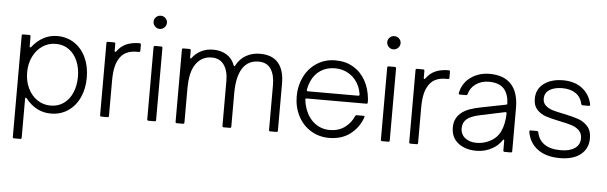

<svg xmlns="http://www.w3.org/2000/svg" viewBox="-56 -981 4440 1404"><g transform="rotate(5 2163.5 -279.5)"><path d="M573 -275Q573 -192 543 -127.5Q513 -63 458.5 -26.5Q404 10 333 10Q224 10 149 -85Q144 -90 142 -90Q137 -90 137 -82V204Q137 214 127 214H82Q72 214 72 204V-539Q72 -549 82 -549H127Q137 -549 137 -539V-467Q137 -459 142 -459Q146 -459 149 -463Q185 -509 231.5 -534Q278 -559 333 -559Q403 -559 458 -522.5Q513 -486 543 -421.5Q573 -357 573 -275ZM135 -275Q135 -211 160 -159Q185 -107 228.5 -77.5Q272 -48 327 -48Q382 -48 423 -77.5Q464 -107 486 -158.5Q508 -210 508 -275Q508 -339 486 -390.5Q464 -442 423 -471.5Q382 -501 327 -501Q272 -501 228.5 -471.5Q185 -442 160 -390.5Q135 -339 135 -275Z M704 0Q694 0 694 -10V-539Q694 -549 704 -549H749Q759 -549 759 -539V-488Q759 -480 764 -480Q766 -480 771 -485Q799 -524 839.5 -541.5Q880 -559 936 -559Q946 -559 946 -549V-505Q946 -495 936 -495H921Q842 -495 804 -447Q780 -417 769.5 -374Q759 -331 759 -268V-10Q759 0 749 0Z M1050 0Q1040 0 1040 -10V-539Q1040 -549 1050 -549H1095Q1105 -549 1105 -539V-10Q1105 0 1095 0ZM1024 -725Q1024 -745 1038.5 -759Q1053 -773 1073 -773Q1093 -773 1107.5 -759Q1122 -745 1122 -725Q1122 -705 1107.5 -690.5Q1093 -676 1073 -676Q1053 -676 1038.5 -690.5Q1024 -705 1024 -725Z M1258 0Q1248 0 1248 -10V-539Q1248 -549 1258 -549H1303Q1313 -549 1313 -539V-488Q1313 -480 1317 -480Q1319 -480 1324 -485Q1348 -518 1387.5 -538.5Q1427 -559 1477 -559Q1533 -559 1575 -533.5Q1617 -508 1635 -458Q1640 -446 1646 -457Q1673 -508 1718.5 -533.5Q1764 -559 1820 -559Q1910 -559 1954.5 -507Q1999 -455 1999 -357V-10Q1999 0 1989 0H1944Q1934 0 1934 -10V-341Q1934 -414 1905 -457.5Q1876 -501 1815 -501Q1738 -501 1698 -440Q1678 -409 1667.5 -363.5Q1657 -318 1657 -251V-10Q1657 0 1647 0H1602Q1592 0 1592 -10V-341Q1592 -414 1561 -457.5Q1530 -501 1471 -501Q1397 -501 1354 -439Q1333 -409 1323 -364Q1313 -319 1313 -251V-10Q1313 0 1303 0Z M2114 -274Q2114 -351 2146 -416Q2178 -481 2237.5 -520Q2297 -559 2375 -559Q2449 -559 2505.5 -525.5Q2562 -492 2595 -433Q2628 -374 2635 -297Q2636 -289 2636 -273Q2636 -263 2626 -263H2188Q2183 -263 2180.5 -260Q2178 -257 2179 -253Q2182 -221 2194 -187Q2217 -122 2265 -85Q2313 -48 2376 -48Q2439 -48 2484.5 -80.5Q2530 -113 2552 -165Q2555 -173 2563 -173H2612Q2617 -173 2620 -170.5Q2623 -168 2621 -164Q2594 -86 2531 -38Q2468 10 2376 10Q2301 10 2241 -27Q2181 -64 2147.5 -129Q2114 -194 2114 -274ZM2562 -316Q2567 -316 2569.5 -319Q2572 -322 2571 -327Q2566 -359 2555 -384Q2531 -439 2483.5 -470Q2436 -501 2376 -501Q2316 -501 2270.5 -471.5Q2225 -442 2202 -388Q2188 -355 2184 -327V-324Q2184 -316 2193 -316Z M2765 0Q2755 0 2755 -10V-539Q2755 -549 2765 -549H2810Q2820 -549 2820 -539V-10Q2820 0 2810 0ZM2739 -725Q2739 -745 2753.5 -759Q2768 -773 2788 -773Q2808 -773 2822.5 -759Q2837 -745 2837 -725Q2837 -705 2822.5 -690.5Q2808 -676 2788 -676Q2768 -676 2753.5 -690.5Q2739 -705 2739 -725Z M2973 0Q2963 0 2963 -10V-539Q2963 -549 2973 -549H3018Q3028 -549 3028 -539V-488Q3028 -480 3033 -480Q3035 -480 3040 -485Q3068 -524 3108.5 -541.5Q3149 -559 3205 -559Q3215 -559 3215 -549V-505Q3215 -495 3205 -495H3190Q3111 -495 3073 -447Q3049 -417 3038.5 -374Q3028 -331 3028 -268V-10Q3028 0 3018 0Z M3271 -146Q3271 -219 3330 -261Q3356 -279 3387.5 -289.5Q3419 -300 3458 -308L3645 -345Q3655 -347 3653 -356Q3650 -423 3617 -461Q3581 -501 3505 -501Q3451 -501 3410.5 -473Q3370 -445 3358 -398Q3355 -389 3347 -389H3302Q3291 -389 3293 -400Q3308 -474 3367.5 -516.5Q3427 -559 3506 -559Q3609 -559 3663 -502Q3719 -443 3719 -328V-10Q3719 0 3709 0H3664Q3654 0 3654 -10V-81Q3654 -89 3649 -89Q3646 -89 3643 -84Q3617 -45 3578 -23Q3523 10 3458 10Q3375 10 3323 -31Q3271 -72 3271 -146ZM3547 -70Q3603 -97 3627.5 -150.5Q3652 -204 3654 -281Q3654 -286 3651 -288.5Q3648 -291 3643 -290L3459 -251Q3395 -237 3367 -214Q3336 -188 3336 -146Q3336 -100 3369 -74Q3402 -48 3453 -48Q3503 -48 3547 -70Z M3831 -162V-165Q3831 -173 3840 -173H3886Q3894 -173 3897 -164Q3908 -108 3951.5 -78Q3995 -48 4072 -48Q4137 -48 4174.5 -74Q4212 -100 4212 -147Q4212 -184 4189.5 -205.5Q4167 -227 4134 -237.5Q4101 -248 4045 -259Q3982 -272 3943 -285Q3904 -298 3877 -327Q3850 -356 3850 -406Q3850 -478 3904.5 -518.5Q3959 -559 4045 -559Q4130 -559 4185.5 -516.5Q4241 -474 4257 -400V-398Q4257 -389 4248 -389H4203Q4195 -389 4192 -398Q4181 -448 4143 -474.5Q4105 -501 4045 -501Q3984 -501 3949.5 -477.5Q3915 -454 3915 -413Q3915 -382 3935.5 -363Q3956 -344 3986.5 -334.5Q4017 -325 4070 -315Q4137 -301 4178 -287Q4219 -273 4248 -241Q4277 -209 4277 -153Q4277 -78 4222.5 -34Q4168 10 4069 10Q3969 10 3907 -35.5Q3845 -81 3831 -162Z"/></g></svg>

Font: Open Sauce Two Light
Style: Regular
Weight: 300
Designer: Alfredo Marco Pradil
Foundry: Creative Sauce Fz LLC
Version: Version 1.477